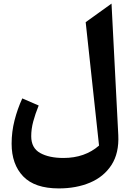

<svg xmlns="http://www.w3.org/2000/svg" viewBox="-20 -804 732 1081"><path d="M607.9 -783.7 646 -43.5Q650.9 58.1 607.7 124.8Q564.5 191.4 487.1 224.1Q409.7 256.8 311 256.8Q175.8 256.8 110.6 189Q45.4 121.1 45.4 4.9Q45.4 -62 61.8 -126.2Q78.1 -190.4 105.5 -250L197.8 -210Q178.2 -161.6 167 -119.6Q155.8 -77.6 155.8 -37.1Q155.8 29.3 206.1 57.4Q256.3 85.4 337.4 85.4Q457.5 85.4 537.6 15.6L462.4 -679.2Z"/></svg>

Font: Pinar-FD Bold
Style: Regular
Weight: 700
Designer: Amin Abedi
Version: Version 3.000